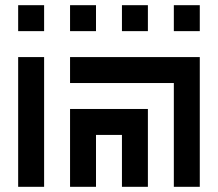

<svg xmlns="http://www.w3.org/2000/svg" viewBox="-20 -720 840 740"><path d="M150 -600V-700H50V-600ZM250 -700V-600H350V-700ZM450 -700V-600H550V-700ZM650 -600H750V-700H650ZM150 0V-500H50V0ZM250 -400H650V0H750V-500H250ZM250 -300V0H350V-200H450V0H550V-300Z"/></svg>

Font: Mourier
Style: Regular
Weight: 400
Designer: Eric Mourier
Foundry: Velvetyne Type Foundry
Version: Version 2.000;hotconv 1.0.109;makeotfexe 2.5.65596